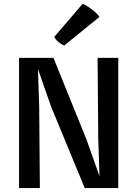

<svg xmlns="http://www.w3.org/2000/svg" viewBox="-20 -958 700 978"><path d="M77.1 -663.1H252.4L419.9 -249L486.8 -60.5L480.5 -249L477.1 -663.1H582.5V0H411.6L240.2 -415L173.3 -606.4L179.7 -415L183.1 0H77.1ZM307.1 -726.1Q299.8 -729 291.7 -734.1Q283.7 -739.3 276.6 -745.1Q269.5 -751 264.2 -757.6Q258.8 -764.2 256.3 -770L400.9 -938.5Q409.7 -935.5 422.9 -927.5Q436 -919.4 449 -909.4Q461.9 -899.4 472.4 -889.2Q482.9 -878.9 486.3 -871.6L307.1 -726.1Z"/></svg>

Font: Basic
Style: Regular
Weight: 400
Designer: Magnus Gaarde
Foundry: Magnus Gaarde
Version: Version 1.003; ttfautohint (v1.1) -l 6 -r 16 -G 0 -x 16 -D l